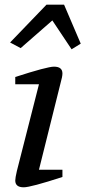

<svg xmlns="http://www.w3.org/2000/svg" viewBox="-20 -791 364 818"><path d="M45 -22Q45 -33 52 -63L146 -432H45V-463Q181 -507 210 -507Q246 -507 246 -478Q246 -465 238 -437L146 -68H246V-37Q111 7 81 7Q45 7 45 -22ZM23 -610 178 -771H253L324 -605L285 -581L203 -704L68 -586Z"/></svg>

Font: Volkhov
Style: Italic
Weight: 400
Italic angle: -12°
Designer: Cyreal (www.cyreal.org)
Foundry: Cyreal (www.cyreal.org)
Version: Version 1.010